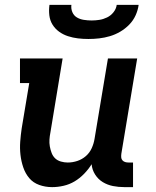

<svg xmlns="http://www.w3.org/2000/svg" viewBox="-20 -760 640 788"><path d="M194 8Q166 8 141 -1Q116 -10 100 -29Q84 -48 75.5 -73Q67 -98 64 -124.5Q61 -151 63 -178.5Q65 -206 69 -233L100 -419H62V-520H237L187 -217Q184 -202 183 -187.5Q182 -173 184.5 -159Q187 -145 192 -132Q197 -119 206.5 -110Q216 -101 230 -97Q244 -93 258 -93Q278 -93 297.5 -99.5Q317 -106 332.5 -119.5Q348 -133 356.5 -152Q365 -171 368 -190L423 -520H543L478 -129Q477 -121 477.5 -114Q478 -107 482.5 -102Q487 -97 493.5 -95Q500 -93 508 -93H526V8H491Q466 8 443.5 3.5Q421 -1 402 -12.5Q383 -24 370.5 -43.5Q358 -63 356 -86Q343 -65 325 -46.5Q307 -28 286 -15.5Q265 -3 241 2.5Q217 8 194 8ZM343 -600Q321 -600 300 -602.5Q279 -605 259 -611.5Q239 -618 222.5 -630Q206 -642 195.5 -659Q185 -676 182.5 -697Q180 -718 183 -740H273Q271 -724 277 -710Q283 -696 295.5 -688.5Q308 -681 324 -678.5Q340 -676 356 -676Q372 -676 388 -678.5Q404 -681 419.5 -688.5Q435 -696 446 -710Q457 -724 459 -740H549Q546 -718 536.5 -697Q527 -676 510.5 -659Q494 -642 473.5 -630Q453 -618 431 -611.5Q409 -605 387 -602.5Q365 -600 343 -600Z"/></svg>

Font: Iosevka Etoile
Style: Bold Italic
Weight: 700
Italic angle: -9°
Designer: Belleve Invis
Foundry: Belleve Invis
Version: Version 28.1.0; ttfautohint (v1.8.4)